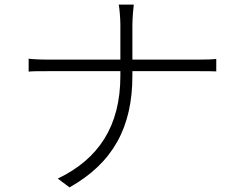

<svg xmlns="http://www.w3.org/2000/svg" viewBox="-20 -784 1040 831"><path d="M553 -526V-675C553 -703 557 -750 559 -764H494C497 -750 501 -704 501 -675V-526H185C152 -526 118 -528 104 -530V-474C118 -476 152 -476 187 -476H501V-456C501 -238 407 -96 230 -11L281 27C469 -79 553 -233 553 -456V-476H842C868 -476 904 -476 916 -475V-529C904 -527 869 -526 843 -526Z"/></svg>

Font: Noto Sans CJK KR Light
Style: Regular
Weight: 300
Designer: Ryoko NISHIZUKA (kana & ideographs); Paul D. Hunt (Latin, Greek & Cyrillic); Wenlong ZHANG (bopomofo); Sandoll Communica
Foundry: Adobe Systems Incorporated
Version: Version 1.004;PS 1.004;hotconv 1.0.82;makeotf.lib2.5.63406